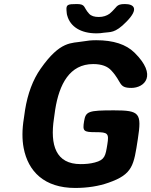

<svg xmlns="http://www.w3.org/2000/svg" viewBox="-20 -920 748 950"><path d="M379 -108C256 -108 227 -202 247 -334L253 -377C273 -504 325 -603 441 -603C483 -603 512 -592 531 -571C585 -513 565 -485 630 -485C694 -485 761 -546 645 -660C604 -700 542 -721 456 -721C433 -721 412 -719 390 -715C334 -705 279 -720 181 -580C143 -526 117 -457 104 -376L98 -334C89 -279 89 -230 97 -188C119 -72 199 10 352 10C413 10 469 1 517 -16C638 -58 642 -103 662 -232C682 -361 671 -374 544 -374C417 -374 404 -369 396 -320C388 -271 393 -266 454 -266C514 -266 520 -260 511 -205C502 -149 499 -129 449 -116C427 -110 403 -108 379 -108ZM469 -836C447 -836 431 -841 421 -852C392 -883 405 -900 360 -900C315 -900 307 -897 309 -869C310 -860 310 -850 313 -842C328 -788 380 -755 457 -755C470 -755 482 -756 493 -758C525 -763 548 -753 606 -813C669 -877 643 -900 598 -900C552 -900 561 -884 522 -852C508 -842 490 -836 469 -836Z"/></svg>

Font: Asimov Print
Style: AIt
Weight: 500
Designer: Google
Version: Version 2.000980: 2014